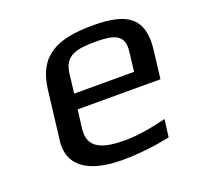

<svg xmlns="http://www.w3.org/2000/svg" viewBox="-96 -596 726 708"><g transform="rotate(-20 267.5 -242.0)"><path d="M335 -494C198 -494 116 -458 100 -329L77 -138C63 -28 155 10 269 10C331 10 394 3 458 -10L467 -79C402 -63 348 -55 305 -55C220 -55 160 -72 169 -149L178 -222H503L516 -329C532 -458 468 -494 335 -494ZM325 -434C397 -434 438 -423 430 -357L421 -281H186L195 -357C203 -425 252 -434 325 -434Z"/></g></svg>

Font: Gamestation Text
Style: Italic
Weight: 400
Designer: Jonas Hecksher
Foundry: Jonas Hecksher, Playtypeª, e-types AS
Version: Version 1.003